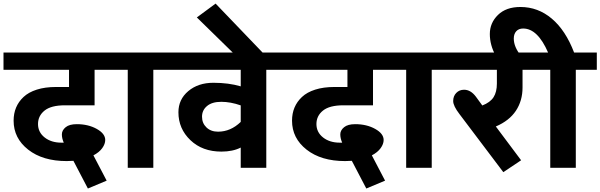

<svg xmlns="http://www.w3.org/2000/svg" viewBox="-35 -949 3396 1086"><path d="M342.3 -37.9Q206.8 -37.9 124.4 -102.6Q42 -167.3 42 -266.4Q42 -347.8 98.1 -400.4Q126.4 -427.2 173.2 -442.1Q219.9 -457 281.6 -457H355.4V-554.1H-15.2V-651.7H621.8V-554.1H500V-353.4H332.2Q254.3 -353.4 217.1 -323.6Q180 -293.7 180 -247.5Q180 -201.2 217.4 -171.6Q254.8 -142.1 311.9 -142.1H325.6Q314.5 -167.8 315 -190.1Q315.5 -212.3 336.5 -229.5Q357.4 -246.7 399.4 -246.7Q464.1 -246.7 512.1 -219.9Q560.2 -193.1 560.2 -157.2Q560.2 -134.5 543.2 -111Q526.3 -87.5 493.4 -70.3L568.3 72.8L462.1 117.3L380.2 -39.4Q362 -37.9 342.3 -37.9Z M687.6 0V-554.1H591.5V-651.7H951V-554.1H832.2V0Z M1198.2 -204.2Q1269.5 -204.2 1326.6 -259.4V-352.9Q1269 -373.1 1216.6 -373.1Q1164.3 -373.1 1136 -349.3Q1107.7 -325.6 1107.7 -288.9Q1107.7 -252.3 1132.7 -228.3Q1157.7 -204.2 1198.2 -204.2ZM1326.6 0V-114.3Q1281.6 -91.5 1217.4 -91.5Q1109.7 -91.5 1042 -156.2Q974.2 -220.9 974.2 -314Q974.2 -386.8 1030.1 -433.8Q1085.9 -480.8 1172.1 -480.8Q1258.3 -480.8 1326.6 -460.6V-554.1H920.6V-651.7H1590V-554.1H1471.2V0Z M1472.2 -628.9H1304.9L1078.4 -850.4L1184.5 -928.7Z M1917.1 -37.9Q1781.6 -37.9 1699.2 -102.6Q1616.8 -167.3 1616.8 -266.4Q1616.8 -347.8 1672.9 -400.4Q1701.2 -427.2 1748 -442.1Q1794.7 -457 1856.4 -457H1930.2V-554.1H1559.7V-651.7H2196.7V-554.1H2074.8V-353.4H1907Q1829.1 -353.4 1792 -323.6Q1754.8 -293.7 1754.8 -247.5Q1754.8 -201.2 1792.2 -171.6Q1829.6 -142.1 1886.8 -142.1H1900.4Q1889.3 -167.8 1889.8 -190.1Q1890.3 -212.3 1911.3 -229.5Q1932.3 -246.7 1974.2 -246.7Q2038.9 -246.7 2087 -219.9Q2135 -193.1 2135 -157.2Q2135 -134.5 2118 -111Q2101.1 -87.5 2068.3 -70.3L2143.1 72.8L2036.9 117.3L1955 -39.4Q1936.8 -37.9 1917.1 -37.9Z M2262.4 0V-554.1H2166.3V-651.7H2525.8V-554.1H2407V0Z M2564.2 -303.3Q2528.3 -349.8 2528.3 -377.7Q2528.3 -405.5 2545.8 -423.4Q2563.2 -441.4 2590 -441.4Q2626.9 -441.4 2656.2 -402.9L2693.1 -352.4Q2737.6 -369.6 2756.6 -399.1Q2775.5 -428.7 2775.5 -476.2V-554.1H2495.4V-651.7H3011.6V-554.1H2920.6V-454Q2920.6 -379.2 2883 -322.5Q2845.3 -265.9 2769.5 -233.6L2912.5 -42.5L2811.9 24.8Z M3077.4 0V-554.1H2981.3V-651.7H3065.2Q3006.1 -787.7 2924.2 -787.7Q2898.9 -787.7 2885 -772.2Q2871.1 -756.8 2871.1 -731Q2871.1 -683 2912 -633.5H2769Q2735.6 -693.6 2735.6 -756.6Q2735.6 -819.5 2781.6 -864.5Q2827.6 -909.5 2908.5 -909.5Q3008.1 -909.5 3086.2 -843.5Q3164.3 -777.6 3212.3 -651.7H3340.7V-554.1H3221.9V0Z"/></svg>

Font: Khula
Style: Bold
Weight: 700
Designer: Erin McLaughlin, Steve Matteson
Version: Version 1.000;PS 1.0;hotconv 1.0.72;makeotf.lib2.5.5900; ttf